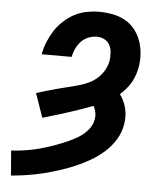

<svg xmlns="http://www.w3.org/2000/svg" viewBox="-53 -789 707 844"><g transform="rotate(5 300.0 -367.5)"><path d="M27 8 18 -102Q43 -103 68 -106.5Q93 -110 118 -115.5Q143 -121 167.5 -128.5Q192 -136 216 -145Q240 -154 264 -164.5Q288 -175 310.5 -189Q333 -203 350.5 -224Q368 -245 372 -270Q375 -286 372 -301Q369 -316 362 -329Q307 -308 252 -290.5Q197 -273 142 -257L105 -363Q127 -370 149.5 -376.5Q172 -383 194 -389Q216 -395 239 -400.5Q262 -406 284 -412Q306 -418 328 -427.5Q350 -437 368.5 -453Q387 -469 399 -490Q411 -511 415 -533Q417 -551 416 -569Q415 -587 407 -602Q399 -617 383.5 -625Q368 -633 350 -633Q331 -633 312.5 -625.5Q294 -618 280.5 -603.5Q267 -589 259 -571.5Q251 -554 247 -535H115Q120 -563 130.5 -589Q141 -615 156.5 -639.5Q172 -664 194 -684.5Q216 -705 241.5 -718.5Q267 -732 295 -737.5Q323 -743 350 -743Q380 -743 409.5 -737.5Q439 -732 464 -718.5Q489 -705 507 -683Q525 -661 535 -634Q545 -607 547.5 -577Q550 -547 545 -517Q542 -499 536 -481.5Q530 -464 521 -448Q512 -432 499.5 -417.5Q487 -403 473 -390Q483 -377 490 -361.5Q497 -346 501 -330Q505 -314 505.5 -296Q506 -278 503 -261Q498 -226 478.5 -193.5Q459 -161 431 -136Q403 -111 371 -92.5Q339 -74 305 -59.5Q271 -45 236.5 -34Q202 -23 167.5 -14.5Q133 -6 97.5 -0.5Q62 5 27 8Z"/></g></svg>

Font: Iosevka Curly Slab XBdEx
Style: Italic
Weight: 800
Width: 7
Italic angle: -9°
Monospace: yes
Designer: Belleve Invis
Foundry: Belleve Invis
Version: Version 11.1.0; ttfautohint (v1.8.3)